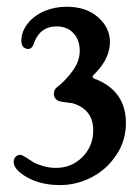

<svg xmlns="http://www.w3.org/2000/svg" viewBox="-20 -779 408 562"><path d="M62.5 -635.7Q53.7 -635.7 48.1 -641.8Q42.5 -647.9 42.5 -660.2Q42.5 -685.5 60.3 -709Q78.1 -732.4 109.9 -746.6Q140.6 -759.3 174.8 -759.3Q232.4 -759.3 267.1 -728.5Q301.8 -697.8 301.8 -656.7Q301.8 -610.4 262.7 -568.8Q261.7 -567.4 258.5 -564.5Q255.4 -561.5 253.2 -558.8Q251 -556.2 251 -554.2Q251 -551.8 255.1 -549.3Q259.3 -546.9 262.7 -546.4Q348.6 -510.3 348.6 -418.5Q348.6 -367.2 320.1 -324.7Q291.5 -282.2 247.6 -259.8Q203.6 -237.3 155.8 -237.3Q99.1 -237.3 59.6 -259.8Q20 -282.2 20 -305.2Q20 -313 25.1 -319.3Q30.3 -325.7 39.1 -325.7Q43.9 -325.7 55.2 -318.8Q68.8 -309.6 77.9 -304.2Q86.9 -298.8 105.2 -293.2Q123.5 -287.6 144 -287.6Q189.5 -287.6 221.2 -319.3Q252.9 -351.1 252.9 -397.9Q252.9 -458 193.4 -476.6Q189.5 -477.5 159.2 -481.4Q150.9 -482.4 144.3 -488.3Q137.7 -494.1 137.7 -504.4Q137.7 -516.6 146.5 -523.4Q170.9 -542 192.1 -570.8Q213.4 -599.6 213.4 -629.9Q213.4 -662.6 194.8 -682.1Q176.3 -701.7 146 -701.7Q100.1 -701.7 82 -659.2Q78.6 -649.9 76.9 -646Q75.2 -642.1 71.5 -638.9Q67.9 -635.7 62.5 -635.7Z"/></svg>

Font: Cooper* Medium
Style: Regular
Weight: 500
Designer: Owen Earl
Foundry: indestructible type*
Version: Version 0.001